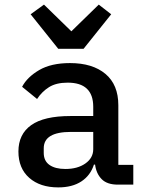

<svg xmlns="http://www.w3.org/2000/svg" viewBox="-20 -802 640 834"><path d="M492 0Q445 0 421.5 -24Q398 -48 393 -87H388Q373 -40 333.5 -14Q294 12 233 12Q154 12 107 -29.5Q60 -71 60 -144Q60 -219 115.5 -258.5Q171 -298 286 -298H385V-338Q385 -443 274 -443Q224 -443 193 -423.5Q162 -404 141 -372L76 -425Q98 -467 150 -497.5Q202 -528 284 -528Q382 -528 438 -481Q494 -434 494 -345V-86H559V0ZM385 -154V-229H288Q170 -229 170 -158V-138Q170 -103 195 -85.5Q220 -68 264 -68Q317 -68 351 -92Q385 -116 385 -154ZM233 -590 113 -740 171 -782 290 -666 409 -782 463 -740 343 -590Z"/></svg>

Font: IBM Plaex Mono Medium
Style: Regular
Weight: 500
Designer: Mike Abbink, Paul van der Laan, Pieter van Rosmalen
Foundry: Bold Monday
Version: Version 2.003